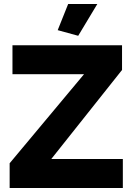

<svg xmlns="http://www.w3.org/2000/svg" viewBox="-20 -935 665 955"><path d="M319 -915 267 -785 369 -757 464 -915ZM591 0V-144H235L587 -587V-710H42V-566H398L28 -123V0Z"/></svg>

Font: RT Raleway ExtraBold
Style: Regular
Weight: 400
Designer: Matt McInerney, Pablo Impallari, Rodrigo Fuenzalida — Edited by Milan Moffatt in April 2016
Foundry: Matt McInerney, Pablo Impallari, Rodrigo Fuenzalida — Edited by Milan Moffatt in April 2016
Version: Version 3.001